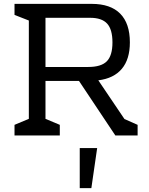

<svg xmlns="http://www.w3.org/2000/svg" viewBox="-20 -700 768 992"><path d="M691 -55V0H576L388 -282H215V-86L289 -55V0H55V-55L129 -86V-594L55 -623V-680H454Q551 -680 601 -629.5Q651 -579 651 -481Q651 -394 609.5 -344.5Q568 -295 488 -285L623 -85ZM215 -354H436Q503 -354 532 -383.5Q561 -413 561 -481Q561 -548 533.5 -578Q506 -608 446 -608H215ZM392 65H482L452 272H392Z"/></svg>

Font: Rhodium Libre
Style: Regular
Weight: 400
Designer: James Puckett
Foundry: Dunwich Type Founders
Version: Version 1.001; ttfautohint (v1.3)